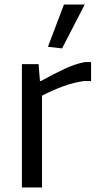

<svg xmlns="http://www.w3.org/2000/svg" viewBox="-20 -821 431 841"><path d="M190 -616 260 -801H351L252 -609ZM76 -540H149L155 -466H159Q215 -497 262 -519Q309 -541 351 -549H379V-466H348Q303 -460 255.5 -442.5Q208 -425 164 -402V0H76Z"/></svg>

Font: Encode Sans Normal
Style: Regular
Weight: 400
Designer: Pablo Impallari, Andres Torresi
Foundry: Pablo Impallari, Andres Torresi
Version: Version 1.000; ttfautohint (v1.00) -l 8 -r 50 -G 200 -x 14 -